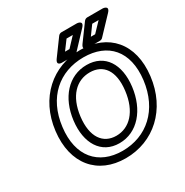

<svg xmlns="http://www.w3.org/2000/svg" viewBox="-197 -1003 1153 1198"><g transform="rotate(-30 379.5 -404.0)"><path d="M373 -13C200 -13 96 -130 121 -330C145 -529 277 -641 451 -641C626 -641 729 -529 705 -330C680 -130 547 -13 373 -13ZM367 37C569 37 728 -106 755 -330C782 -553 658 -691 457 -691C257 -691 98 -553 71 -330C44 -106 166 37 367 37ZM380 -64C511 -64 604 -176 623 -330C642 -484 575 -590 444 -590C313 -590 220 -484 201 -330C182 -176 249 -64 380 -64ZM386 -114C291 -114 234 -190 251 -330C268 -468 342 -540 438 -540C534 -540 590 -468 573 -330C556 -190 481 -114 386 -114ZM402 -729H370L419 -795H464ZM408 -679C415 -679 423 -682 428 -688L537 -804C573 -842 523 -845 523 -845H411C402 -845 393 -840 388 -833L303 -717C274 -677 320 -679 320 -679ZM556 -729 604 -795H650L587 -729ZM489 -717C460 -677 506 -679 506 -679H593C600 -679 608 -682 613 -688L723 -804C759 -842 709 -845 709 -845H597C588 -845 579 -840 574 -833Z"/></g></svg>

Font: Falling Sky
Style: ExtOuObl
Weight: 400
Designer: Paul D. Hunt
Foundry: Adobe Systems Incorporated
Version: Version 1.02